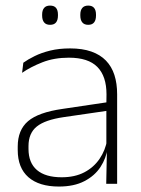

<svg xmlns="http://www.w3.org/2000/svg" viewBox="-20 -674 518 704"><path d="M369.5 0 372 -125 370 -131.5V-290L370.5 -328Q370.5 -394.5 337 -428.5Q303.5 -462.5 232.5 -462.5Q178.5 -462.5 135.2 -445.5Q92 -428.5 61 -407L65.5 -444Q82 -456 106.8 -468.2Q131.5 -480.5 164 -488.5Q196.5 -496.5 237 -496.5Q282 -496.5 314.8 -485Q347.5 -473.5 368.5 -451.8Q389.5 -430 399.5 -399Q409.5 -368 409.5 -328.5V0ZM196 10Q123.5 10 84.2 -24.2Q45 -58.5 45 -124V-136.5Q45 -197.5 83 -229.8Q121 -262 208 -274.5L379.5 -300L381.5 -269L213.5 -244.5Q145 -234.5 114.8 -210Q84.5 -185.5 84.5 -138.5V-128Q84.5 -77 115.5 -50.5Q146.5 -24 206 -24Q254.5 -24 289.2 -42.2Q324 -60.5 345.2 -91.8Q366.5 -123 373 -162L383.5 -131H374.5Q369.5 -94 348.5 -61.8Q327.5 -29.5 289.5 -9.8Q251.5 10 196 10ZM163.5 -583Q149 -583 141.8 -591.8Q134.5 -600.5 134.5 -617V-620.5Q134.5 -636.5 141.8 -645Q149 -653.5 163.5 -653.5Q178.5 -653.5 185.5 -645Q192.5 -636.5 192.5 -620.5V-617Q192.5 -600.5 185.5 -591.8Q178.5 -583 163.5 -583ZM303.5 -583Q289 -583 281.8 -591.8Q274.5 -600.5 274.5 -617V-620.5Q274.5 -636.5 281.8 -645Q289 -653.5 303.5 -653.5Q318 -653.5 325 -645Q332 -636.5 332 -620.5V-617Q332 -600.5 325 -591.8Q318 -583 303.5 -583Z"/></svg>

Font: Anek Gurmukhi ExtraLight
Style: Regular
Weight: 250
Designer: Sarang Kulkarni (Gurmukhi), Yesha Goshar (Latin)
Foundry: Ek Type
Version: Version 1.003